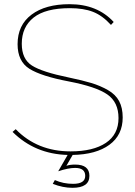

<svg xmlns="http://www.w3.org/2000/svg" viewBox="-20 -735 644 917"><path d="M232 143 242 125Q282 143 329 143Q387 143 387 105Q387 67 339 67Q306 67 258 83L303 5Q147 1 40 -105L55 -118Q158 -12 317 -12Q425 -12 485.5 -52.5Q546 -93 546 -171Q546 -247 492.5 -284Q439 -321 309 -346Q177 -371 120.5 -406.5Q64 -442 64 -524Q64 -615 130.5 -665Q197 -715 312 -715Q445 -715 523 -630L510 -616Q469 -661 424 -678.5Q379 -696 314 -696Q197 -696 140.5 -651Q84 -606 84 -526Q84 -453 132.5 -422Q181 -391 308 -365Q375 -351 416.5 -338.5Q458 -326 495 -305Q532 -284 549 -252Q566 -220 566 -174Q566 -90 502.5 -43.5Q439 3 327 5L297 57Q313 51 339 51Q407 51 407 105Q407 162 326 162Q280 162 232 143Z"/></svg>

Font: Raleway
Style: Thin
Weight: 100
Designer: Matt McInerney, Pablo Impallari, Rodrigo Fuenzalida
Foundry: Matt McInerney, Pablo Impallari, Rodrigo Fuenzalida
Version: Version 3.000